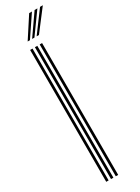

<svg xmlns="http://www.w3.org/2000/svg" viewBox="-254 -990 738 1009"><g transform="rotate(-30 114.5 -485.0)"><path d="M111.7 0V-800H126.2V0ZM53.7 0V-800H68.2V0ZM82.7 0V-800H97.2V0ZM64.7 -845 146.1 -970.2H163L78.5 -845ZM119.1 -845 212.1 -970.2H229L133.2 -845ZM91.8 -845 179.1 -970.2H196L105.8 -845Z"/></g></svg>

Font: Big Shoulders Inline Thin
Style: Regular
Weight: 100
Designer: Patric King
Foundry: XO Type Co
Version: Version 2.002